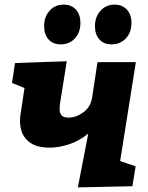

<svg xmlns="http://www.w3.org/2000/svg" viewBox="-20 -806 641 831"><path d="M317 5 362 -228Q325 -197 280.5 -182Q236 -167 195 -167Q143 -167 113.5 -186.5Q84 -206 73.5 -237.5Q63 -269 68 -305L86 -425L32 -447L45 -533L269 -541L240 -359Q238 -346 238 -331.5Q238 -317 246.5 -307Q255 -297 277 -297Q309 -297 341 -320Q373 -343 379 -386L402 -537H568L500 -109L567 -86L553 0ZM243 -614Q209 -614 190 -635.5Q171 -657 171 -693Q171 -733 194.5 -759.5Q218 -786 256 -786Q289 -786 308.5 -764.5Q328 -743 328 -707Q328 -665 304 -639.5Q280 -614 243 -614ZM463 -614Q429 -614 410 -635.5Q391 -657 391 -693Q391 -733 415 -759.5Q439 -786 476 -786Q509 -786 529 -764.5Q549 -743 549 -707Q549 -665 524.5 -639.5Q500 -614 463 -614Z"/></svg>

Font: Bitter ExtraBold
Style: Italic
Weight: 800
Italic angle: -9°
Designer: Sol Matas, and Bitter project Authors
Foundry: Sol Matas
Version: Version 2.001